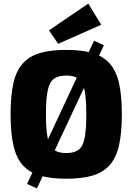

<svg xmlns="http://www.w3.org/2000/svg" viewBox="-20 -982 738 1070"><path d="M504 -755 559 -730 186 68 131 43ZM349 -704Q435 -704 494 -687Q553 -670 590 -629.5Q627 -589 643 -520Q659 -451 659 -345Q659 -240 643 -170.5Q627 -101 590 -60.5Q553 -20 494 -3Q435 14 349 14Q264 14 204.5 -3Q145 -20 108 -60.5Q71 -101 55 -170.5Q39 -240 39 -345Q39 -451 55 -520Q71 -589 108 -629.5Q145 -670 204.5 -687Q264 -704 349 -704ZM349 -561Q305 -561 280.5 -543Q256 -525 246 -478Q236 -431 236 -345Q236 -259 246 -212Q256 -165 280.5 -147Q305 -129 349 -129Q393 -129 417.5 -147Q442 -165 451.5 -212Q461 -259 461 -345Q461 -431 451.5 -478Q442 -525 417.5 -543Q393 -561 349 -561ZM472 -962 544 -844 304 -738 253 -813Z"/></svg>

Font: Exo 2 ExtraBold
Style: Regular
Weight: 800
Designer: Natanael Gama
Foundry: Natanael Gama
Version: Version 2.010